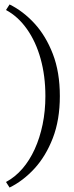

<svg xmlns="http://www.w3.org/2000/svg" viewBox="-20 -723 332 863"><path d="M23 120 7 95Q48 73 80.5 35.5Q113 -2 136 -52.5Q159 -103 171.5 -163.5Q184 -224 184 -291Q184 -382 162.5 -459Q141 -536 101 -592.5Q61 -649 7 -678L23 -703Q84 -673 135 -617.5Q186 -562 217.5 -480.5Q249 -399 249 -291Q249 -184 217.5 -102.5Q186 -21 135 34.5Q84 90 23 120Z"/></svg>

Font: Ancizar Serif Light
Style: Regular
Weight: 300
Designer: Cesar Puertas, Viviana Monsalve, Julian Moncada, Julian Prieto, Jose Castro, Felipe Aragon, Mariel Hernandez, Sara Alarc
Version: Version 8.100